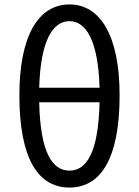

<svg xmlns="http://www.w3.org/2000/svg" viewBox="-20 -829 623 862"><path d="M292 13C431 13 517 -115 517 -401C517 -667 431 -809 292 -809C152 -809 67 -668 67 -401C67 -115 152 13 292 13ZM292 -734C366 -734 421 -647 427 -435H156C162 -647 217 -734 292 -734ZM292 -63C216 -63 161 -141 156 -370H427C422 -141 367 -63 292 -63Z"/></svg>

Font: Noto Sans JP
Style: Regular
Weight: 400
Designer: Ryoko NISHIZUKA  (kana, bopomofo & ideographs); Paul D. Hunt (Latin, Greek & Cyrillic); Sandoll Communications , Soo-you
Foundry: Adobe
Version: Version 2.002;hotconv 1.0.116;makeotfexe 2.5.65601